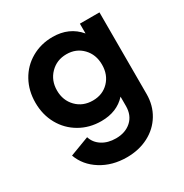

<svg xmlns="http://www.w3.org/2000/svg" viewBox="-178 -694 1007 1053"><g transform="rotate(-30 326.0 -168.0)"><path d="M68 61 190 15Q202 54 238 77Q274 100 325 100Q385 100 422.5 66Q460 32 460 -27V-86Q402 -22 303 -22Q228 -22 167.5 -57Q107 -92 73 -153Q39 -214 39 -290Q39 -366 72.5 -426.5Q106 -487 166 -521.5Q226 -556 300 -556Q405 -556 467 -482V-544H591V-27Q591 44 557 100.5Q523 157 462.5 188.5Q402 220 325 220Q233 220 163.5 176.5Q94 133 68 61ZM319 -143Q381 -143 420.5 -184Q460 -225 460 -289Q460 -353 420 -394.5Q380 -436 319 -436Q257 -436 216 -394Q175 -352 175 -289Q175 -226 215.5 -184.5Q256 -143 319 -143Z"/></g></svg>

Font: Eudoxus Sans
Style: Bold
Weight: 700
Designer: Stijn de Vries
Foundry: tokotype
Version: Version 2.005